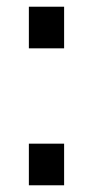

<svg xmlns="http://www.w3.org/2000/svg" viewBox="-20 -552 277 572"><path d="M171 -532V-408H66V-532ZM171 -124V0H66V-124Z"/></svg>

Font: Tekex
Style: Regular
Weight: 400
Designer: NC Empire
Foundry: NC Empire
Version: Version 1.001;hotconv 1.0.109;makeotfexe 2.5.65596